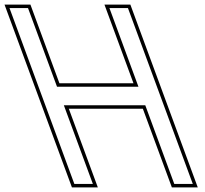

<svg xmlns="http://www.w3.org/2000/svg" viewBox="-246 -775 887 830"><path d="M462 -320 572.6 -20 587.4 20H507.4L492.6 -20L382 -320H30L140.6 -20L155.4 20H75.4L60.6 -20L-50 -320L-79.5 -400L-190.1 -700L-204.9 -740H-124.9L-110.1 -700L0.5 -400H352.5L241.9 -700L227.1 -740H307.1L321.9 -700L432.5 -400ZM608.9 35 317.6 -755H205.6L331 -415H10.9L-114.4 -755H-226.4L64.9 35H176.9L51.5 -305H371.5L496.9 35Z"/></svg>

Font: Nordica Plus
Style: NordicaClassicLightConOpOblOl
Weight: 300
Version: Version 1.01